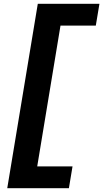

<svg xmlns="http://www.w3.org/2000/svg" viewBox="-20 -843 541 1006"><path d="M18 143 178 -823H501L482 -709H297L175 29H360L341 143Z"/></svg>

Font: Iosevka Slab Heavy Oblique
Style: Regular
Weight: 900
Italic angle: -9°
Monospace: yes
Designer: Belleve Invis
Foundry: Belleve Invis
Version: Version 11.1.1; ttfautohint (v1.8.3)